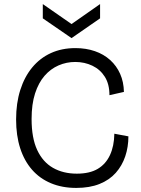

<svg xmlns="http://www.w3.org/2000/svg" viewBox="-20 -909 690 942"><path d="M354 13Q285 13 230 -10Q175 -33 137 -76.5Q99 -120 79 -182Q59 -244 59 -323Q59 -403 79.5 -467.5Q100 -532 138 -578Q176 -624 229.5 -648.5Q283 -673 350 -673Q402 -673 445.5 -658Q489 -643 520.5 -614.5Q552 -586 569.5 -546.5Q587 -507 588 -458L517 -442Q517 -496 494.5 -532Q472 -568 433.5 -586.5Q395 -605 349 -605Q306 -605 267 -588Q228 -571 198.5 -537Q169 -503 152 -450.5Q135 -398 135 -325Q135 -232 162.5 -173Q190 -114 240 -85.5Q290 -57 357 -57Q420 -57 459.5 -80.5Q499 -104 519.5 -148Q540 -192 541 -253L610 -240Q610 -188 594.5 -142Q579 -96 548 -61Q517 -26 468.5 -6.5Q420 13 354 13ZM190 -889 331 -791 471 -889V-819L331 -722L190 -819Z"/></svg>

Font: Bricolage Grotesque 36pt Light
Style: Regular
Weight: 300
Designer: Mathieu Triay
Foundry: Atelier Triay
Version: Version 1.001;gftools[0.9.33.dev8+g029e19f]